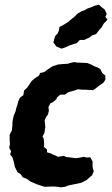

<svg xmlns="http://www.w3.org/2000/svg" viewBox="-20 -776 475 813"><path d="M172 15 165 14 138 5 121 -2 108 -8 93 -19 77 -25 67 -39 54 -47 43 -69 41 -78 38 -92 33 -109 23 -122 27 -136 19 -150 22 -167 21 -182V-206L30 -223L32 -239L33 -262L38 -286L46 -305L49 -319L54 -333L57 -346L64 -362L79 -373L82 -393L96 -406L104 -418L113 -432L127 -444L145 -456L150 -467L167 -471L182 -482L204 -496L226 -503L249 -505L267 -506L276 -509L293 -513L308 -511L332 -510L350 -509L370 -501L378 -496L394 -490L405 -483L413 -467L426 -456V-438L417 -425L402 -415L383 -400L374 -394L346 -396H329L310 -398L293 -392L270 -386L254 -375H235L221 -363L219 -356L205 -344L193 -338L185 -323L187 -307L183 -291L175 -280L169 -267L172 -238L168 -213L160 -198L165 -189L167 -169L166 -154L179 -143V-131L196 -126L201 -123L216 -117L225 -112L250 -116L261 -111L280 -109L301 -106L320 -109L335 -112L347 -109L362 -110L372 -93V-74L373 -63L377 -51L370 -34L346 -13L324 -2L300 3L271 9L255 15L238 17L213 14H196ZM240 -570 219 -579 206 -596 210 -612 214 -624 224 -634 229 -646 232 -662 251 -672 270 -684 286 -698 294 -704 308 -718 325 -728 341 -734 348 -739 365 -745 382 -752 399 -756 411 -745 423 -736 432 -717 426 -705 435 -693 428 -685 420 -677 410 -660 397 -645 387 -632 370 -626 360 -618 337 -607H318L306 -594L276 -584L253 -574Z"/></svg>

Font: Winky Rough SemiBold
Style: Italic
Weight: 600
Italic angle: -8.97852°
Designer: Simon Atzbach
Foundry: typofactur
Version: Version 1.206; ttfautohint (v1.8.4.7-5d5b)